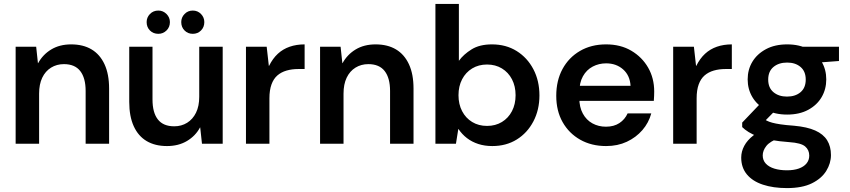

<svg xmlns="http://www.w3.org/2000/svg" viewBox="-20 -735 4348 982"><path d="M60 0V-496H165L174 -412H175Q199 -456 242 -482Q285 -508 344 -508Q405 -508 448 -482.5Q491 -457 514.5 -406.5Q538 -356 538 -282V0H418V-270Q418 -336 390.5 -371.5Q363 -407 307 -407Q270 -407 241 -389Q212 -371 196 -337.5Q180 -304 180 -256V0Z M834 12Q773 12 730 -13.5Q687 -39 664 -89.5Q641 -140 641 -214V-496H760V-226Q760 -159 787.5 -124Q815 -89 871 -89Q908 -89 937 -107Q966 -125 982.5 -158.5Q999 -192 999 -240V-496H1119V0H1013L1004 -83H1003Q980 -40 936.5 -14Q893 12 834 12ZM790 -562Q764 -562 747 -579Q730 -596 730 -622Q730 -646 747 -663.5Q764 -681 790 -681Q814 -681 831.5 -663.5Q849 -646 849 -622Q849 -596 831.5 -579Q814 -562 790 -562ZM966 -562Q941 -562 924 -579Q907 -596 907 -622Q907 -646 924 -663.5Q941 -681 966 -681Q991 -681 1008 -663.5Q1025 -646 1025 -622Q1025 -596 1008 -579Q991 -562 966 -562Z M1238 0V-496H1344L1355 -398H1356Q1375 -436 1401 -460Q1427 -484 1461.5 -496Q1496 -508 1538 -508V-382H1506Q1473 -382 1445.5 -374Q1418 -366 1398.5 -349Q1379 -332 1368.5 -303Q1358 -274 1358 -232V0Z M1617 0V-496H1722L1731 -412H1732Q1756 -456 1799 -482Q1842 -508 1901 -508Q1962 -508 2005 -482.5Q2048 -457 2071.5 -406.5Q2095 -356 2095 -282V0H1975V-270Q1975 -336 1947.5 -371.5Q1920 -407 1864 -407Q1827 -407 1798 -389Q1769 -371 1753 -337.5Q1737 -304 1737 -256V0Z M2498 12Q2459 12 2426.5 1.5Q2394 -9 2368.5 -28.5Q2343 -48 2325 -75H2324L2312 0H2207V-715H2327V-424Q2351 -457 2392 -482.5Q2433 -508 2496 -508Q2568 -508 2622.5 -474Q2677 -440 2708 -381Q2739 -322 2739 -247Q2739 -173 2708 -114Q2677 -55 2623 -21.5Q2569 12 2498 12ZM2471 -91Q2514 -91 2547 -111Q2580 -131 2598.5 -166.5Q2617 -202 2617 -248Q2617 -294 2598.5 -329.5Q2580 -365 2547 -385Q2514 -405 2471 -405Q2428 -405 2395 -385Q2362 -365 2343.5 -329.5Q2325 -294 2325 -248Q2325 -202 2343.5 -166.5Q2362 -131 2395 -111Q2428 -91 2471 -91Z M3080 12Q3005 12 2947.5 -20.5Q2890 -53 2857.5 -110.5Q2825 -168 2825 -245Q2825 -323 2857 -382Q2889 -441 2946.5 -474.5Q3004 -508 3080 -508Q3154 -508 3209 -475.5Q3264 -443 3295 -389Q3326 -335 3326 -267Q3326 -257 3325.5 -245Q3325 -233 3324 -219H2911V-296H3205Q3202 -349 3167 -380Q3132 -411 3080 -411Q3043 -411 3011.5 -394.5Q2980 -378 2961.5 -345Q2943 -312 2943 -262V-233Q2943 -187 2961 -154Q2979 -121 3010 -104Q3041 -87 3079 -87Q3120 -87 3148 -105.5Q3176 -124 3190 -155H3311Q3298 -107 3265.5 -69.5Q3233 -32 3186 -10Q3139 12 3080 12Z M3423 0V-496H3529L3540 -398H3541Q3560 -436 3586 -460Q3612 -484 3646.5 -496Q3681 -508 3723 -508V-382H3691Q3658 -382 3630.5 -374Q3603 -366 3583.5 -349Q3564 -332 3553.5 -303Q3543 -274 3543 -232V0Z M4005 227Q3935 227 3882 209.5Q3829 192 3800 157Q3771 122 3771 71Q3771 40 3786.5 11Q3802 -18 3833.5 -42.5Q3865 -67 3913 -86L3965 -29Q3918 -12 3899.5 11.5Q3881 35 3881 60Q3881 85 3897 102Q3913 119 3941 127.5Q3969 136 4005 136Q4040 136 4065.5 127Q4091 118 4105 101Q4119 84 4119 61Q4119 32 4098 14Q4077 -4 4017 -8Q3964 -12 3925 -19Q3886 -26 3857.5 -36.5Q3829 -47 3809 -59.5Q3789 -72 3776 -85V-108L3880 -217L3963 -188L3851 -74L3882 -129Q3892 -123 3902.5 -117.5Q3913 -112 3929.5 -107.5Q3946 -103 3972.5 -99Q3999 -95 4041 -92Q4108 -86 4149.5 -67.5Q4191 -49 4210.5 -17.5Q4230 14 4230 58Q4230 100 4206 139Q4182 178 4132.5 202.5Q4083 227 4005 227ZM4006 -149Q3943 -149 3897.5 -173.5Q3852 -198 3828 -238.5Q3804 -279 3804 -329Q3804 -379 3828 -419Q3852 -459 3897.5 -483.5Q3943 -508 4006 -508Q4069 -508 4114 -483.5Q4159 -459 4182.5 -419Q4206 -379 4206 -329Q4206 -279 4182.5 -238.5Q4159 -198 4114 -173.5Q4069 -149 4006 -149ZM4005 -241Q4048 -241 4074.5 -263.5Q4101 -286 4101 -328Q4101 -370 4074.5 -392.5Q4048 -415 4006 -415Q3963 -415 3936 -392.5Q3909 -370 3909 -328Q3909 -286 3936 -263.5Q3963 -241 4005 -241ZM4086 -409 4063 -496H4271V-423Z"/></svg>

Font: DM Sans 28pt SemiBold
Style: Regular
Weight: 600
Version: Version 4.004;gftools[0.9.30]